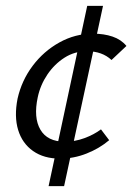

<svg xmlns="http://www.w3.org/2000/svg" viewBox="-20 -536 452 656"><path d="M185 6Q130 6 93 -20Q56 -46 42 -92Q28 -138 40 -199Q54 -261 91.5 -311Q129 -361 183 -391Q237 -421 298 -421Q335 -421 364.5 -411Q394 -401 412 -379L361 -331Q345 -346 324 -353.5Q303 -361 277 -361Q235 -361 200.5 -339Q166 -317 142 -281.5Q118 -246 109 -204Q94 -134 118 -93Q142 -52 201 -52Q236 -52 268.5 -64Q301 -76 325 -94L353 -57Q320 -29 276 -11.5Q232 6 185 6ZM146 100 278 -516H332L199 100Z"/></svg>

Font: Ysabeau Infant Medium
Style: Italic
Weight: 500
Italic angle: -12°
Designer: Christian Thalmann (Catharsis Fonts)
Version: Version 2.001;gftools[0.9.30]; featfreeze: ss01,ss02,lnum